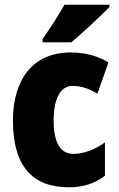

<svg xmlns="http://www.w3.org/2000/svg" viewBox="-20 -786 505 816"><path d="M445 -756V-766H254C230 -722 194 -668 161 -620V-606H283C334 -649 411 -721 445 -756ZM273 10C335 10 384 -7 426 -39V-181C383 -150 337 -132 291 -132C238 -132 208 -178 208 -274C208 -370 239 -421 288 -421C324 -421 357 -410 394 -388L441 -521C395 -548 343 -563 280 -563C119 -563 35 -447 35 -274C35 -78 119 10 273 10Z"/></svg>

Font: Noto Sans Hebrew Condensed Black
Style: Regular
Weight: 900
Width: 3
Designer: Monotype Design Team
Foundry: Monotype Imaging Inc.
Version: Version 2.004